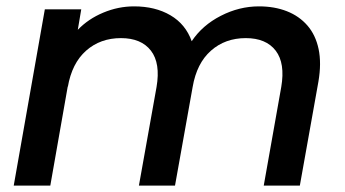

<svg xmlns="http://www.w3.org/2000/svg" viewBox="-20 -580 1079 600"><path d="M804.2 0 858.9 -308.1Q871.6 -382.3 841.6 -421.6Q811.5 -460.9 748 -460.9Q683.6 -460.9 639.2 -421.6Q594.7 -382.3 582 -308.1L526.9 0H414.1L469.2 -308.1Q481.9 -382.3 451.7 -421.6Q421.4 -460.9 357.9 -460.9Q293.5 -460.9 249 -421.6Q204.6 -382.3 191.9 -308.1V-311L137.2 0H22.9L120.1 -550.8H233.9L223.1 -486.8Q255.9 -521 302.7 -540.5Q349.6 -560.1 398.9 -560.1Q465.3 -560.1 512.7 -532.2Q560.1 -504.4 579.1 -451.2Q612.3 -501 669.9 -530.5Q727.5 -560.1 789.1 -560.1Q837.9 -560.1 876.5 -544.9Q915 -529.8 940.7 -500.2Q966.3 -470.7 975.6 -426.8Q984.9 -382.8 975.1 -325.2L917 0Z"/></svg>

Font: Poppins Medium
Style: Italic
Weight: 500
Italic angle: -10°
Designer: Ninad Kale (Devanagari), Jonny Pinhorn (Latin)
Foundry: Indian Type Foundry
Version: Version 3.200;PS 1.000;hotconv 16.6.54;makeotf.lib2.5.65590